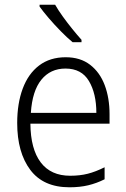

<svg xmlns="http://www.w3.org/2000/svg" viewBox="-20 -785 536 815"><path d="M259 -542Q321 -542 362.5 -510Q404 -478 424.5 -423.5Q445 -369 445 -300V-260H109Q110 -152 153 -95.5Q196 -39 278 -39Q319 -39 352.5 -47.5Q386 -56 424 -75V-24Q390 -7 354.5 1.5Q319 10 275 10Q164 10 108.5 -64Q53 -138 53 -263Q53 -346 76.5 -409Q100 -472 146 -507Q192 -542 259 -542ZM258 -494Q194 -494 155.5 -446.5Q117 -399 111 -306H389Q389 -388 357.5 -441Q326 -494 258 -494ZM214 -765Q227 -742 246.5 -715Q266 -688 287 -662Q308 -636 326 -616V-606H288Q265 -625 238 -652.5Q211 -680 187 -708Q163 -736 148 -757V-765Z"/></svg>

Font: Noto Sans Tamil SemiCondensed Light
Style: Regular
Weight: 300
Width: 4
Designer: Jelle Bosma - Monotype Design Team
Foundry: Monotype Imaging Inc.
Version: Version 2.004; ttfautohint (v1.8.4.7-5d5b)